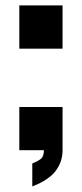

<svg xmlns="http://www.w3.org/2000/svg" viewBox="-20 -543 296 694"><path d="M49.8 0Q49.8 -51.8 49.8 -156.2Q102.5 -156.2 206.1 -156.2Q206.1 -117.2 206.1 -78.1Q206.1 -38.1 206.1 1Q206.1 41 181.6 74.2Q157.2 107.4 96.7 130.9Q96.7 103.5 96.7 47.9Q118.2 39.1 128.9 30.3Q138.7 20.5 138.7 0Q116.2 0 94.7 0Q72.3 0 49.8 0ZM49.8 -523.4Q102.5 -523.4 206.1 -523.4Q206.1 -471.7 206.1 -367.2Q154.3 -367.2 49.8 -367.2Q49.8 -418.9 49.8 -523.4Z"/></svg>

Font: Post Neon Display
Style: Regular
Weight: 700
Designer: Ward Goes
Version: Version 1.0